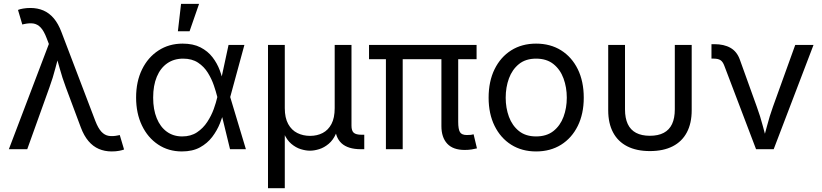

<svg xmlns="http://www.w3.org/2000/svg" viewBox="-20 -781 4305 1005"><path d="M26.4 0 235.8 -550.8 224.6 -580.1Q210 -619.1 192.9 -637Q175.8 -654.8 154.5 -658Q133.3 -661.1 105.5 -654.8L96.7 -652.8L74.2 -729Q82.5 -732.9 100.6 -736.1Q118.7 -739.3 138.7 -739.3Q176.8 -739.3 207.3 -726.1Q237.8 -712.9 261.5 -685.1Q285.2 -657.2 301.8 -612.8L479 -147.9Q493.7 -109.9 510.7 -91.6Q527.8 -73.2 549.3 -69.8Q570.8 -66.4 598.1 -72.3L606.9 -74.2L629.4 1.5Q621.6 4.9 604.2 8.3Q586.9 11.7 564.9 11.7Q527.8 11.7 497.3 -1.5Q466.8 -14.6 443.1 -42.5Q419.4 -70.3 402.8 -114.7L324.7 -323.7Q305.2 -376 292.2 -424.1Q279.3 -472.2 264.6 -521H296.9Q282.7 -474.1 270 -424.3Q257.3 -374.5 238.8 -323.7L122.6 0Z M932.1 11.7Q861.8 11.7 807.6 -24.4Q753.4 -60.5 722.9 -124.3Q692.4 -188 692.4 -270.5Q692.4 -354 723.4 -417.5Q754.4 -481 809.6 -516.8Q864.7 -552.7 936 -552.7Q991.2 -552.7 1029.5 -533Q1067.9 -513.2 1092.3 -481.4Q1116.7 -449.7 1130.4 -412.8Q1144 -376 1149.9 -342.3H1181.6L1184.6 -274.4L1267.1 0H1184.1L1117.2 -274.4Q1110.8 -300.3 1099.4 -334Q1087.9 -367.7 1068.1 -399.9Q1048.3 -432.1 1016.6 -453.1Q984.9 -474.1 938.5 -474.1Q890.6 -474.1 855.2 -449.5Q819.8 -424.8 800.8 -379.2Q781.7 -333.5 781.7 -270Q781.7 -208 800.3 -162.4Q818.8 -116.7 853 -91.8Q887.2 -66.9 933.6 -66.9Q979 -66.9 1011.2 -88.4Q1043.5 -109.9 1064.9 -142.8Q1086.4 -175.8 1098.9 -210.4Q1111.3 -245.1 1117.2 -271.5L1176.3 -545.9H1259.3L1184.6 -271.5L1181.6 -206.5H1154.3Q1146.5 -173.3 1131.3 -135.5Q1116.2 -97.7 1090.8 -64.2Q1065.4 -30.8 1026.6 -9.5Q987.8 11.7 932.1 11.7ZM911.1 -617.2 927.7 -760.7H1022L972.2 -617.2Z M1382.8 204.1V-545.9H1470.7V-214.8Q1470.7 -164.1 1488.5 -131.8Q1506.3 -99.6 1536.4 -84.7Q1566.4 -69.8 1603 -69.8Q1640.1 -69.8 1669.2 -85Q1698.2 -100.1 1715.1 -132.1Q1731.9 -164.1 1731.9 -214.8V-545.9H1819.8V-123.5Q1819.8 -96.7 1831.5 -86.2Q1843.3 -75.7 1872.6 -75.7H1886.7V0H1869.1Q1801.3 0 1767.6 -31.2Q1733.9 -62.5 1733.9 -122.6V-171.9H1754.4Q1754.4 -117.7 1739.3 -82.8Q1724.1 -47.9 1700.4 -28.1Q1676.8 -8.3 1650.6 -0.2Q1624.5 7.8 1602.5 7.8Q1580.6 7.8 1554.4 -0.2Q1528.3 -8.3 1504.9 -28.1Q1481.4 -47.9 1466.3 -82.8Q1451.2 -117.7 1451.2 -171.9H1470.7V204.1Z M2412.6 3.9Q2351.1 3.9 2320.8 -29.1Q2290.5 -62 2290.5 -121.1V-518.1H2378.4V-143.1Q2378.4 -105 2387.5 -89.6Q2396.5 -74.2 2423.8 -74.2Q2438 -74.2 2445.3 -75.2Q2452.6 -76.2 2459 -78.1L2476.6 -4.4Q2465.8 -1.5 2449 1.2Q2432.1 3.9 2412.6 3.9ZM2000 0V-518.1H2087.9V0ZM1911.6 -471.2V-545.9H2474.6V-471.2Z M2786.1 11.7Q2711.9 11.7 2656 -23.4Q2600.1 -58.6 2568.8 -122.1Q2537.6 -185.5 2537.6 -269.5Q2537.6 -355 2568.8 -418.7Q2600.1 -482.4 2656 -517.6Q2711.9 -552.7 2786.1 -552.7Q2860.8 -552.7 2917 -517.6Q2973.1 -482.4 3004.4 -418.7Q3035.6 -355 3035.6 -269.5Q3035.6 -185.5 3004.4 -122.1Q2973.1 -58.6 2917 -23.4Q2860.8 11.7 2786.1 11.7ZM2786.1 -66.9Q2841.3 -66.9 2877 -95.2Q2912.6 -123.5 2929.7 -169.7Q2946.8 -215.8 2946.8 -269.5Q2946.8 -323.7 2929.7 -370.4Q2912.6 -417 2877 -445.6Q2841.3 -474.1 2786.1 -474.1Q2731.4 -474.1 2696.3 -445.6Q2661.1 -417 2644 -370.6Q2627 -324.2 2627 -269.5Q2627 -215.8 2644 -169.7Q2661.1 -123.5 2696.3 -95.2Q2731.4 -66.9 2786.1 -66.9Z M3381.8 9.8Q3312 9.8 3263.2 -15.1Q3214.4 -40 3189 -87.9Q3163.6 -135.7 3163.6 -204.1V-545.9H3251.5V-208.5Q3251.5 -162.6 3265.9 -131.8Q3280.3 -101.1 3309.3 -85.7Q3338.4 -70.3 3381.8 -70.3Q3425.3 -70.3 3454.3 -85.7Q3483.4 -101.1 3497.8 -131.8Q3512.2 -162.6 3512.2 -208.5V-545.9H3600.6V-204.1Q3600.6 -135.7 3575.2 -87.9Q3549.8 -40 3501 -15.1Q3452.1 9.8 3381.8 9.8Z M3937.5 0 3771.5 -436.5Q3763.7 -458 3751.2 -466.1Q3738.8 -474.1 3716.3 -474.1H3704.1V-549.8H3718.8Q3770 -549.8 3803.7 -530.5Q3837.4 -511.2 3852.5 -469.2L3941.4 -222.2Q3960 -171.4 3972.9 -121.6Q3985.8 -71.8 4000 -24.9H3967.8Q3981.9 -71.8 3994.9 -121.8Q4007.8 -171.9 4025.9 -222.2L4142.6 -545.9H4238.3L4029.8 0Z"/></svg>

Font: Adwaita Sans
Style: Regular
Weight: 400
Designer: Rasmus Andersson
Foundry: rsms
Version: Version 4.001;git-9221beed3